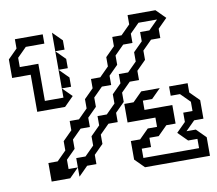

<svg xmlns="http://www.w3.org/2000/svg" viewBox="-80 -814 1035 917"><g transform="rotate(-10 437.5 -355.0)"><path d="M225 -610V-700L270 -655V-610ZM225 -520V-610L270 -565V-520ZM225 -520 270 -475V-430H225ZM0 -520V-610L45 -655V-700H180V-655H90L45 -610V-565H135V-385H225V-430L270 -385L225 -340H90V-520ZM325 -45H280L235 0V-90H280L325 -135V-180L370 -225V-270H415L460 -315V-360L505 -405V-450H550L595 -495V-540L640 -585V-630H685L730 -675H640L595 -630V-585H550L505 -540V-495L460 -450V-405H415L370 -360V-315L325 -270V-225H280L235 -180V-135L190 -90V-45H235L190 0H100V-90H145L190 -135V-180L235 -225V-270H280L325 -315V-360L370 -405V-450H415L460 -495V-540L505 -585V-630H550L595 -675V-720H730L775 -675L730 -630V-585H685L640 -540V-495L595 -450V-405H550L505 -360V-315L460 -270V-225H415L370 -180V-135L325 -90ZM506 -215V-305H551L596 -350H686L641 -305H596V-260H731V-170H686L641 -125H596V-80H551V-35H821V-80H776L731 -125L776 -170V-215H821V-260L776 -305H731V-350H821V-305L866 -260V-170H821L776 -125H821L866 -80V10H551L506 -35V-125H551L596 -170H641V-215Z"/></g></svg>

Font: Rubik Iso
Style: Regular
Weight: 400
Designer: Hubert and Fischer, NaN
Foundry: Hubert and Fischer, NaN
Version: Version 2.200